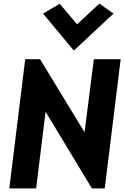

<svg xmlns="http://www.w3.org/2000/svg" viewBox="-20 -1044 695 1074"><path d="M494 10H566L655 -713H505L453 -304L204 -713H121L32 10H182L235 -419ZM221 -968 393 -761 615 -968 536 -1024 411 -908 314 -1023Z"/></svg>

Font: Bluebird
Style: SfBdNrwObl
Weight: 700
Designer: Jasper
Foundry: Cannot Into Space Fonts
Version: Version 0.98